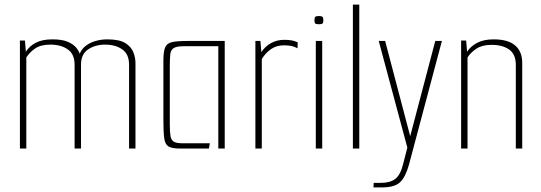

<svg xmlns="http://www.w3.org/2000/svg" viewBox="-20 -649 2363 839"><path d="M67 0V-472H89L93 -423Q109 -448 137 -462.5Q165 -477 209 -477Q251 -477 276 -466.5Q301 -456 314.5 -439Q328 -422 332 -402L324 -398Q329 -426 348.5 -443.5Q368 -461 394.5 -469Q421 -477 448 -477Q502 -477 528 -460.5Q554 -444 563 -420Q572 -396 572 -374V0H544V-366Q544 -412 514.5 -433Q485 -454 439 -454Q396 -454 365 -433Q334 -412 334 -367V0H306V-366Q306 -412 276.5 -433Q247 -454 200 -454Q158 -454 134 -437.5Q110 -421 95 -398V0Z M765 0Q730 0 715.5 -9.5Q701 -19 697.5 -46Q694 -73 694 -125V-384Q694 -423 701.5 -441.5Q709 -460 731.5 -465Q754 -470 799 -470H962V0H934V-447H783Q751 -447 738.5 -438.5Q726 -430 724 -411.5Q722 -393 722 -360V-106Q722 -72 725 -54.5Q728 -37 739.5 -30Q751 -23 775 -23H897L893 0Z M1096 0V-470H1118L1122 -421Q1138 -446 1164 -460.5Q1190 -475 1222 -475Q1244 -475 1257 -472Q1270 -469 1281 -464L1280 -438Q1267 -445 1254 -448Q1241 -451 1221 -451Q1187 -451 1163 -433.5Q1139 -416 1124 -391V0Z M1360 0V-470H1388V0ZM1373 -543Q1361 -543 1357.5 -546.5Q1354 -550 1354 -560Q1354 -571 1357.5 -575Q1361 -579 1373 -579Q1386 -579 1389.5 -575Q1393 -571 1393 -560Q1393 -550 1389.5 -546.5Q1386 -543 1373 -543Z M1522 -629H1550V0H1522Z M1612 170 1613 150H1646Q1684 150 1707 133Q1730 116 1742 66L1760 -4L1635 -470H1663L1773 -52L1774 -46H1771L1772 -52L1882 -470H1911L1767 71Q1752 125 1728 147.5Q1704 170 1648 170Z M1995 -472H2017L2021 -423Q2036 -446 2064.5 -461.5Q2093 -477 2137 -477Q2200 -477 2231 -450.5Q2262 -424 2262 -374V0H2234V-365Q2234 -412 2205 -432.5Q2176 -453 2128 -453Q2088 -453 2063 -437Q2038 -421 2023 -398V0H1995Z"/></svg>

Font: Smooch Sans Thin ExtraLight
Style: Regular
Weight: 250
Version: Version 1.010